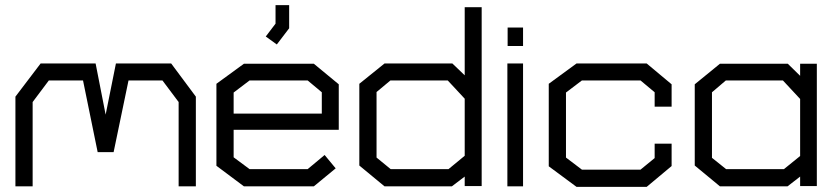

<svg xmlns="http://www.w3.org/2000/svg" viewBox="-20 -725 3248 747"><path d="M675 0V-328L612 -412H480L422 -133H360L303 -412H170L107 -328V0H40V-349L138 -478H352L391 -279L431 -478H646L742 -349V0Z M889 -220V-113L951 -67H1177L1243 -122L1286 -70L1201 0H929L822 -80V-399L929 -477H1201L1298 -397V-220ZM1232 -366 1177 -412H951L889 -365V-283H1232ZM1014 -583 1052 -633V-705H1105V-615L1057 -552Z M1788 -1V-38L1738 0H1476L1378 -81V-399L1476 -478H1740L1788 -432V-697H1854V-1ZM1788 -341 1722 -412H1499L1445 -367V-112L1500 -67H1725L1788 -119Z M1955 -546V-618H2015V-546ZM1954 0V-478H2015V0Z M2496 2H2223L2115 -78V-399L2223 -478H2496L2593 -397V-310H2527V-366L2472 -412H2244L2182 -365V-112L2244 -65H2472L2527 -110V-166H2593V-79Z M3093 -1V-38L3044 0H2781L2683 -81V-397L2781 -477H3045L3093 -430V-477H3158V-1ZM3093 -340 3026 -412H2804L2750 -366V-111L2805 -67H3030L3093 -118Z"/></svg>

Font: Turret Road Medium
Style: Regular
Weight: 500
Designer: Noponies
Foundry: Noponies
Version: Version 1.001; ttfautohint (v1.8)